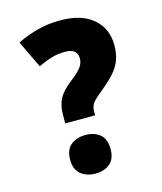

<svg xmlns="http://www.w3.org/2000/svg" viewBox="-111 -806 759 899"><g transform="rotate(-15 269.0 -356.0)"><path d="M164 -252V-293Q164 -340 181.5 -372Q199 -404 242 -437Q282 -468 295.5 -487.5Q309 -507 309 -528Q309 -550 295 -563Q281 -576 249 -576Q214 -576 182.5 -566.5Q151 -557 118 -541L55 -673Q106 -698 157.5 -711Q209 -724 265 -724Q369 -724 425 -675.5Q481 -627 481 -547Q481 -505 469 -473.5Q457 -442 432.5 -415Q408 -388 370 -357Q335 -329 322 -313Q309 -297 309 -271V-252ZM142 -81Q142 -130 170 -152.5Q198 -175 241 -175Q284 -175 311 -152.5Q338 -130 338 -81Q338 -33 310.5 -10.5Q283 12 241 12Q199 12 170.5 -10.5Q142 -33 142 -81Z"/></g></svg>

Font: Noto Sans Gurmukhi UI SemiCondensed Black
Style: Regular
Weight: 900
Width: 4
Designer: Jelle Bosma - Monotype Design Team
Foundry: Monotype Imaging Inc.
Version: Version 2.004; ttfautohint (v1.8.4.7-5d5b)